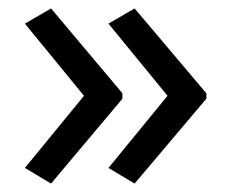

<svg xmlns="http://www.w3.org/2000/svg" viewBox="-20 -491 549 455"><path d="M469 -257 299 -56 237 -93 377 -264 237 -435 299 -471 469 -270ZM270 -257 101 -56 39 -93 179 -264 39 -435 101 -471 270 -270Z"/></svg>

Font: Noto Sans Gothic
Style: Regular
Weight: 400
Designer: Monotype Design Team
Foundry: Monotype Imaging Inc.
Version: Version 2.001; ttfautohint (v1.8.4.7-5d5b)